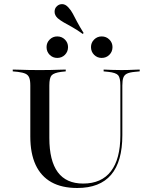

<svg xmlns="http://www.w3.org/2000/svg" viewBox="-20 -913 736 944"><path d="M129 -369.4V-492.7Q129 -517.7 123.8 -531Q118.5 -544.4 105.6 -550.4Q92.7 -556.5 67.7 -559.7L42.7 -562.1V-571Q58.1 -571 77 -570.2Q96 -569.4 118.5 -569Q141.1 -568.5 166.1 -568.5H175.8H183.9Q208.9 -568.5 230.6 -569Q252.4 -569.4 270.6 -570.2Q288.7 -571 303.2 -571V-562.1L280.6 -559.7Q245.2 -554.8 233.9 -542.7Q222.6 -530.6 222.6 -492.7V-369.4ZM359.7 11.3Q283.9 11.3 232.7 -17.3Q181.5 -46 155.2 -102.4Q129 -158.9 129 -241.9V-369.4H222.6V-234.7Q222.6 -122.6 264.1 -66.5Q305.6 -10.5 388.7 -10.5Q479 -10.5 525.4 -71Q571.8 -131.5 571.8 -247.6V-369.4H581.5V-248.4Q581.5 -118.5 526.2 -53.6Q471 11.3 359.7 11.3ZM571.8 -369.4V-492.7Q571.8 -530.6 560.9 -543.1Q550 -555.6 512.9 -559.7L489.5 -562.1V-571Q506.5 -570.2 528.2 -569.4Q550 -568.5 576.6 -568.5Q594.4 -568.5 610.9 -569Q627.4 -569.4 641.5 -570.2Q655.6 -571 666.9 -571V-562.1L642.7 -559.7Q616.9 -557.3 604 -550.8Q591.1 -544.4 586.3 -531Q581.5 -517.7 581.5 -492.7V-369.4ZM261.3 -628.2Q239.5 -628.2 224.2 -643.5Q208.9 -658.9 208.9 -681.5Q208.9 -703.2 224.2 -718.5Q239.5 -733.9 261.3 -733.9Q283.9 -733.9 299.2 -718.5Q314.5 -703.2 314.5 -681.5Q314.5 -658.9 299.2 -643.5Q283.9 -628.2 261.3 -628.2ZM479.8 -628.2Q458.1 -628.2 442.7 -643.5Q427.4 -658.9 427.4 -681.5Q427.4 -703.2 442.7 -718.5Q458.1 -733.9 479.8 -733.9Q502.4 -733.9 517.7 -718.5Q533.1 -703.2 533.1 -681.5Q533.1 -658.9 517.7 -643.5Q502.4 -628.2 479.8 -628.2ZM387.1 -746Q355.6 -768.5 332.7 -781Q309.7 -793.5 293.5 -802.8Q277.4 -812.1 263.7 -823.4Q248.4 -837.9 248.4 -854.8Q248.4 -871.8 258.9 -881.5Q269.4 -892.7 285.5 -892.7Q301.6 -892.7 316.1 -876.6Q329 -862.9 337.9 -846Q346.8 -829 358.9 -806Q371 -783.1 391.1 -750.8Z"/></svg>

Font: Playfair 144pt SemiExpanded Medium
Style: Regular
Weight: 500
Width: 6
Designer: Claus Eggers Sørensen
Foundry: Claus Eggers Sørensen
Version: Version 2.203